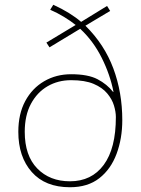

<svg xmlns="http://www.w3.org/2000/svg" viewBox="-20 -777 594 807"><path d="M204 -757Q241 -740 270 -722Q299 -704 321 -685L430 -752L443 -731L339 -669Q419 -590 456.5 -489Q494 -388 494 -272Q494 -195 470 -130.5Q446 -66 397.5 -28Q349 10 274 10Q170 10 113.5 -54Q57 -118 57 -223Q57 -298 86 -352Q115 -406 165.5 -435.5Q216 -465 279 -465Q350 -465 390 -444Q430 -423 455 -391H457Q443 -463 407.5 -534Q372 -605 317 -656L188 -578L175 -598L298 -672Q277 -689 249 -706Q221 -723 191 -736ZM279 -440Q224 -440 180 -414.5Q136 -389 110 -340.5Q84 -292 84 -223Q84 -123 136.5 -69Q189 -15 274 -15Q365 -15 416 -84Q467 -153 467 -285Q467 -307 459 -333.5Q451 -360 430.5 -384.5Q410 -409 373.5 -424.5Q337 -440 279 -440Z"/></svg>

Font: Noto Sans Cherokee Thin
Style: Regular
Weight: 100
Designer: Monotype Design Team
Foundry: Monotype Imaging Inc.
Version: Version 2.001; ttfautohint (v1.8.4.7-5d5b)